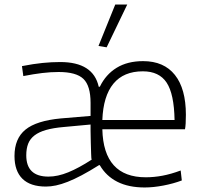

<svg xmlns="http://www.w3.org/2000/svg" viewBox="-20 -819 891 848"><path d="M415 -616 489 -799H542L451 -610ZM619 9Q548 9 498.5 -16Q449 -41 421 -89L418 -90Q375 -63 341 -45Q307 -27 279 -16Q251 -5 227.5 0Q204 5 183 5Q114 5 79 -29.5Q44 -64 44 -130Q44 -207 92.5 -246.5Q141 -286 249 -296L380 -307V-365Q380 -440 348.5 -470.5Q317 -501 239 -501Q204 -501 166.5 -496.5Q129 -492 83 -483L77 -527Q128 -537 168 -541Q208 -545 246 -545Q392 -545 416 -436H421Q447 -490 495 -519.5Q543 -549 612 -549Q704 -549 752.5 -488Q801 -427 801 -312Q801 -267 797 -248H432Q437 -36 624 -36Q660 -36 697.5 -43Q735 -50 778 -66L783 -22Q746 -8 701.5 0.5Q657 9 619 9ZM194 -39Q235 -39 281.5 -58Q328 -77 385 -114Q383 -117 382.5 -140Q382 -163 381 -190Q380 -217 380 -240.5Q380 -264 380 -269L261 -258Q215 -254 183.5 -245Q152 -236 132.5 -221Q113 -206 104.5 -184.5Q96 -163 96 -133Q96 -39 194 -39ZM751 -289Q749 -404 716 -454Q683 -504 611 -504Q526 -504 481 -449.5Q436 -395 432 -289Z"/></svg>

Font: Encode Sans Normal
Style: ExtraLight
Weight: 200
Designer: Pablo Impallari, Andres Torresi
Foundry: Pablo Impallari, Andres Torresi
Version: Version 1.000; ttfautohint (v1.00) -l 8 -r 50 -G 200 -x 14 -